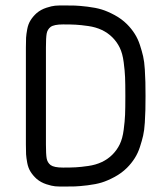

<svg xmlns="http://www.w3.org/2000/svg" viewBox="-20 -686 610 706"><path d="M211.9 -666Q239.3 -666 255.4 -665.5Q271.5 -665 302 -661.4Q332.5 -657.7 354 -651.1Q375.5 -644.5 401.4 -630.6Q427.2 -616.7 446.8 -597.2Q463.4 -580.6 475.3 -561.8Q487.3 -543 494.6 -520.3Q502 -497.6 506.3 -478.8Q510.7 -460 512.5 -430.9Q514.2 -401.9 514.6 -384Q515.1 -366.2 515.1 -333Q515.1 -299.8 514.6 -282Q514.2 -264.2 512.5 -235.1Q510.7 -206.1 506.3 -187.3Q502 -168.5 494.6 -145.8Q487.3 -123 475.3 -104.2Q463.4 -85.4 446.8 -68.8Q427.2 -49.3 401.4 -35.4Q375.5 -21.5 354 -14.9Q332.5 -8.3 302 -4.6Q271.5 -1 255.4 -0.5Q239.3 0 211.9 0Q194.3 0 182.6 -1Q170.9 -2 150.6 -8.5Q130.4 -15.1 115.2 -27.8Q101.1 -40.5 92.3 -54.7Q83.5 -68.8 80.1 -87.4Q76.7 -106 75.9 -118.4Q75.2 -130.9 75.2 -154.8V-511.2Q75.2 -535.2 75.9 -547.6Q76.7 -560.1 80.1 -578.6Q83.5 -597.2 92.3 -611.3Q101.1 -625.5 115.2 -638.2Q130.4 -650.9 150.6 -657.5Q170.9 -664.1 182.6 -665Q194.3 -666 211.9 -666ZM211.9 -596.2Q178.7 -596.2 166 -586.9Q154.3 -577.6 151.6 -562.5Q148.9 -547.4 148.9 -511.2V-154.8Q148.9 -118.7 151.6 -103.5Q154.3 -88.4 166 -79.1Q178.7 -69.8 211.9 -69.8Q240.7 -69.8 258.8 -70.8Q276.9 -71.8 304.4 -75.7Q332 -79.6 354.2 -90.1Q376.5 -100.6 393.1 -117.2Q410.2 -134.3 420.4 -155.5Q430.7 -176.8 434.8 -208.7Q439 -240.7 439.9 -263.7Q440.9 -286.6 440.9 -333Q440.9 -379.4 439.9 -402.3Q439 -425.3 434.8 -457.3Q430.7 -489.3 420.4 -510.5Q410.2 -531.7 393.1 -548.8Q376.5 -565.4 354.2 -575.9Q332 -586.4 304.4 -590.3Q276.9 -594.2 258.8 -595.2Q240.7 -596.2 211.9 -596.2Z"/></svg>

Font: Gidolinya
Style: Regular
Weight: 400
Version: Version 1.0.3